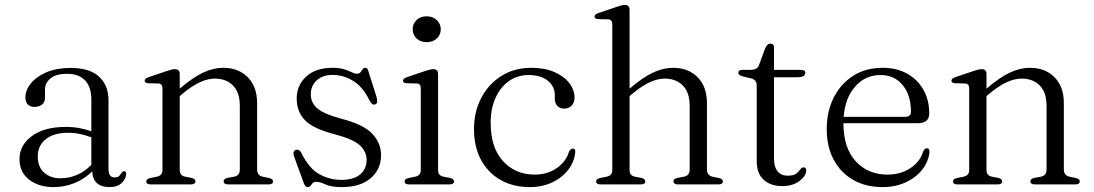

<svg xmlns="http://www.w3.org/2000/svg" viewBox="-20 -752 4460 783"><path d="M59.5 -103.5Q59.5 -159.5 109.8 -197Q160 -234.5 248.5 -234.5Q278 -234.5 304.2 -229.5Q330.5 -224.5 352.5 -216.5V-346Q352.5 -397.5 326.8 -424.2Q301 -451 254 -451Q207.5 -451 185.5 -432Q163.5 -413 163.5 -387.5V-353.5Q163.5 -335.5 151.8 -325.8Q140 -316 120.5 -316Q103 -316 93.2 -326.2Q83.5 -336.5 83.5 -354Q83.5 -384 105.8 -411.8Q128 -439.5 169.2 -457.2Q210.5 -475 267.5 -475Q346 -475 384.2 -439.2Q422.5 -403.5 422.5 -343.5V-62.5Q422.5 -28.5 447 -28.5Q461 -28.5 466.2 -34.5Q471.5 -40.5 475.5 -46.5Q481 -54 486.5 -54Q494.5 -54 494.5 -42.5Q494.5 -24.5 477.2 -6.8Q460 11 427 11Q359.5 11 356 -53Q325 -22 284 -5.5Q243 11 199 11Q137.5 11 98.5 -19.5Q59.5 -50 59.5 -103.5ZM134 -114Q134 -71 160 -48Q186 -25 225.5 -25Q298.5 -25 352.5 -79.5V-192Q331 -200 307.8 -205.2Q284.5 -210.5 257.5 -210.5Q199.5 -210.5 166.8 -184.5Q134 -158.5 134 -114Z M713 -450V-390.5Q767.5 -437 809 -456.2Q850.5 -475.5 890 -475.5Q952.5 -475.5 990.5 -437Q1028.5 -398.5 1028.5 -331.5V-60.5Q1028.5 -36 1053 -31L1077.5 -26Q1093.5 -22 1093.5 -12.5Q1093.5 0 1075.5 0H910.5Q892 0 892 -13Q892 -22.5 907.5 -26.5L935 -31.5Q958 -36 958 -60.5V-320Q958 -375.5 930 -403.5Q902 -431.5 856 -431.5Q828 -431.5 795 -416.5Q762 -401.5 723 -368.5L713 -360V-58Q713 -36 735 -31.5L761 -26.5Q777 -22.5 777 -13Q777 0 758.5 0H594Q576.5 0 576.5 -12.5Q576.5 -22 592.5 -26L620 -31.5Q642.5 -36.5 642.5 -58V-392Q642.5 -410.5 626.5 -411.5L585 -412.5Q570 -413.5 570 -423Q570 -432 586.5 -437.5L659 -462Q682.5 -470 693.5 -470Q713 -470 713 -450Z M1336 -446.5Q1296 -446.5 1271.8 -424.5Q1247.5 -402.5 1247.5 -367.5Q1247.5 -334 1272.8 -311Q1298 -288 1369.5 -268.5Q1462 -245 1498 -206.8Q1534 -168.5 1534 -119.5Q1534 -62 1492 -25.5Q1450 11 1373.5 11Q1330.5 11 1307.5 0.2Q1284.5 -10.5 1269 -10.5Q1259.5 -10.5 1254.8 -5Q1250 0.5 1246 5.8Q1242 11 1234 11Q1225 11 1219.5 -3.5L1179.5 -113.5Q1172 -135 1186 -140.5Q1199 -145.5 1208 -130Q1240.5 -64.5 1282.5 -41.5Q1324.5 -18.5 1371 -18.5Q1423 -18.5 1449 -40.8Q1475 -63 1475 -100.5Q1475 -133 1448.5 -158.5Q1422 -184 1345 -204.5Q1258.5 -226.5 1224.2 -261.2Q1190 -296 1190 -350.5Q1190 -404.5 1229 -440Q1268 -475.5 1336 -475.5Q1364.5 -475.5 1383.2 -469.5Q1402 -463.5 1414 -457.5Q1426 -451.5 1435 -451.5Q1445.5 -451.5 1450.2 -457.5Q1455 -463.5 1459 -469.5Q1463 -475.5 1470 -475.5Q1479 -475.5 1482 -462.5L1515 -358.5Q1518.5 -346.5 1518.2 -337.8Q1518 -329 1509.5 -326Q1497 -322 1486.5 -343Q1460 -398 1420 -422.2Q1380 -446.5 1336 -446.5Z M1720 -580Q1695 -580 1679 -595Q1663 -610 1663 -633Q1663 -655.5 1679 -670.5Q1695 -685.5 1720 -685.5Q1745 -685.5 1761.2 -670.2Q1777.5 -655 1777.5 -633Q1777.5 -610 1761.2 -595Q1745 -580 1720 -580ZM1766.5 -450V-58Q1766.5 -36 1788.5 -31.5L1815 -26.5Q1831.5 -22.5 1831.5 -12.5Q1831.5 0 1813 0H1647.5Q1630 0 1630 -12.5Q1630 -22 1646 -26L1673.5 -31.5Q1696 -36.5 1696 -58V-392Q1696 -410.5 1680 -411.5L1638.5 -412.5Q1623.5 -413.5 1623.5 -423Q1623.5 -432 1640 -437.5L1712.5 -462Q1736 -470 1747 -470Q1766.5 -470 1766.5 -450Z M2323 -353Q2323 -334 2311.5 -321.5Q2300 -309 2281.5 -309Q2263.5 -309 2253 -320Q2242.5 -331 2242.5 -349.5V-364.5Q2242.5 -400 2214 -423Q2185.5 -446 2135.5 -446Q2090 -446 2055.2 -421.2Q2020.5 -396.5 2000.8 -352.8Q1981 -309 1981 -251Q1981 -149.5 2031.5 -94.8Q2082 -40 2160.5 -40Q2213 -40 2251 -66.8Q2289 -93.5 2300.5 -133.5Q2307 -146 2316 -146Q2327 -146 2326 -131.5Q2322 -91.5 2297 -59.2Q2272 -27 2231.8 -8Q2191.5 11 2140.5 11Q2072 11 2020.8 -18.5Q1969.5 -48 1941.2 -101Q1913 -154 1913 -226Q1913 -295.5 1942.2 -352Q1971.5 -408.5 2024.2 -442Q2077 -475.5 2147.5 -475.5Q2201.5 -475.5 2241 -458.2Q2280.5 -441 2301.8 -413Q2323 -385 2323 -353Z M2547.5 -711.5V-390.5Q2602 -437 2643.5 -456.2Q2685 -475.5 2724.5 -475.5Q2787 -475.5 2825 -437Q2863 -398.5 2863 -331.5V-60.5Q2863 -36 2887.5 -31L2912 -26Q2928 -22 2928 -12.5Q2928 0 2910 0H2745Q2726.5 0 2726.5 -13Q2726.5 -22.5 2742 -26.5L2769.5 -31.5Q2792.5 -36 2792.5 -60.5V-320Q2792.5 -375.5 2764.5 -403.5Q2736.5 -431.5 2690.5 -431.5Q2662.5 -431.5 2629.5 -416.5Q2596.5 -401.5 2557.5 -368.5L2547.5 -360V-58Q2547.5 -36 2569.5 -31.5L2595.5 -26.5Q2611.5 -22.5 2611.5 -13Q2611.5 0 2593 0H2428.5Q2411 0 2411 -12.5Q2411 -22 2427 -26L2454.5 -31.5Q2477 -36.5 2477 -58V-653.5Q2477 -672 2461 -673L2419.5 -674Q2404.5 -675 2404.5 -684.5Q2404.5 -693.5 2421 -699L2493.5 -723.5Q2517 -732 2528 -732Q2547.5 -732 2547.5 -711.5Z M3043 -432.5 3013 -439.5Q2999.5 -443 2995.2 -446.5Q2991 -450 2991 -455Q2991 -467 3006.5 -467H3039.5Q3068 -467 3075 -486L3100.5 -555Q3109 -574 3122 -574Q3136.5 -574 3136.5 -558.5V-467H3246.5Q3264 -467 3264 -455Q3264 -437 3231 -437H3136.5V-105Q3136.5 -71 3151.2 -53.2Q3166 -35.5 3192 -35.5Q3216.5 -35.5 3227.2 -44Q3238 -52.5 3243.5 -61Q3249 -69.5 3257.5 -69.5Q3268 -69.5 3268 -56.5Q3268 -35 3240.5 -14Q3213 7 3170 7Q3123.5 7 3094.8 -18.5Q3066 -44 3066 -95V-404.5Q3066 -426.5 3043 -432.5Z M3769.5 -289Q3769.5 -249.5 3722 -249.5H3419.5Q3420 -148 3470 -94Q3520 -40 3599 -40Q3654 -40 3693.8 -67Q3733.5 -94 3745 -135Q3751.5 -147.5 3759.5 -147.5Q3771 -147.5 3770.5 -132Q3766.5 -92.5 3740.8 -60Q3715 -27.5 3673.2 -8.2Q3631.5 11 3579.5 11Q3510.5 11 3459.2 -18.5Q3408 -48 3379.8 -101Q3351.5 -154 3351.5 -226Q3351.5 -296.5 3379.5 -353Q3407.5 -409.5 3458.8 -442.5Q3510 -475.5 3579.5 -475.5Q3636 -475.5 3678.8 -452Q3721.5 -428.5 3745.5 -386.5Q3769.5 -344.5 3769.5 -289ZM3571 -446Q3508.5 -446 3467.5 -399.2Q3426.5 -352.5 3420.5 -275.5H3670.5Q3695 -275.5 3695 -296.5Q3695 -364 3661.2 -405Q3627.5 -446 3571 -446Z M4003 -450V-390.5Q4057.5 -437 4099 -456.2Q4140.5 -475.5 4180 -475.5Q4242.5 -475.5 4280.5 -437Q4318.5 -398.5 4318.5 -331.5V-60.5Q4318.5 -36 4343 -31L4367.5 -26Q4383.5 -22 4383.5 -12.5Q4383.5 0 4365.5 0H4200.5Q4182 0 4182 -13Q4182 -22.5 4197.5 -26.5L4225 -31.5Q4248 -36 4248 -60.5V-320Q4248 -375.5 4220 -403.5Q4192 -431.5 4146 -431.5Q4118 -431.5 4085 -416.5Q4052 -401.5 4013 -368.5L4003 -360V-58Q4003 -36 4025 -31.5L4051 -26.5Q4067 -22.5 4067 -13Q4067 0 4048.5 0H3884Q3866.5 0 3866.5 -12.5Q3866.5 -22 3882.5 -26L3910 -31.5Q3932.5 -36.5 3932.5 -58V-392Q3932.5 -410.5 3916.5 -411.5L3875 -412.5Q3860 -413.5 3860 -423Q3860 -432 3876.5 -437.5L3949 -462Q3972.5 -470 3983.5 -470Q4003 -470 4003 -450Z"/></svg>

Font: Fraunces 9pt S000 Light
Style: Regular
Weight: 300
Version: Version 1.000; ttfautohint (v1.8.3)